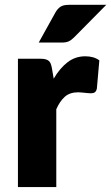

<svg xmlns="http://www.w3.org/2000/svg" viewBox="-20 -756 450 776"><path d="M52.5 0ZM52.5 0V-518.5H144.5Q156 -518.5 163.8 -516.5Q171.5 -514.5 176.8 -510.2Q182 -506 184.8 -499Q187.5 -492 189.5 -482L197 -438Q221.5 -480 252.8 -504.2Q284 -528.5 324.5 -528.5Q359.5 -528.5 381.5 -512L371.5 -398Q369 -387 363.2 -383Q357.5 -379 347.5 -379Q343.5 -379 337 -379.5Q330.5 -380 323.5 -380.8Q316.5 -381.5 309.2 -382.2Q302 -383 296 -383Q262 -383 241.8 -364.8Q221.5 -346.5 207.5 -314.5V0ZM409.5 -736.5 279.5 -605Q268 -593.5 257.5 -588.8Q247 -584 229.5 -584H136.5L204.5 -706.5Q213 -721 224.5 -728.8Q236 -736.5 259.5 -736.5Z"/></svg>

Font: Lato Black
Style: Regular
Weight: 900
Designer: Lukasz Dziedzic
Foundry: tyPoland Lukasz Dziedzic
Version: Version 2.007; 2014-02-27